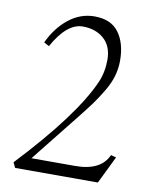

<svg xmlns="http://www.w3.org/2000/svg" viewBox="-77 -722 623 781"><g transform="rotate(10 234.5 -331.5)"><path d="M39.1 0 28.8 -21.5Q248.5 -255.4 313.5 -403.3Q332.5 -446.8 332.5 -498Q332.5 -553.7 298.6 -584Q264.6 -614.3 210.9 -614.3Q145 -614.3 88.4 -511.7L66.9 -523.4Q96.2 -586.4 144.3 -624.8Q192.4 -663.1 251 -663.1Q319.3 -663.1 351.6 -619.1Q383.8 -575.2 383.8 -503.4Q383.8 -470.7 374.8 -439.5Q365.7 -408.2 345.2 -374Q324.7 -339.8 306.4 -314.7Q288.1 -289.6 255.4 -248.5L97.7 -50.3H277.8Q384.3 -50.3 414.1 -119.1L436 -113.3L380.9 0Z"/></g></svg>

Font: Elstob ExtraLight
Style: Regular
Weight: 200
Designer: Peter S. Baker
Version: Version 1.015